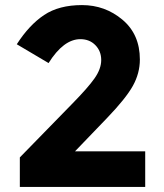

<svg xmlns="http://www.w3.org/2000/svg" viewBox="-20 -735 645 755"><path d="M296 -581Q230 -581 171 -487L46 -561Q95 -637 153.5 -676Q212 -715 302.5 -715Q393 -715 461.5 -657.5Q530 -600 530 -501Q530 -447 502.5 -397.5Q475 -348 401 -271L275 -140H551V0H58V-116L263 -326Q325 -389 351.5 -426.5Q378 -464 378 -499Q378 -534 355 -557.5Q332 -581 296 -581Z"/></svg>

Font: Montserrat_am3
Style: Bold
Weight: 700
Designer: Julieta Ulanovsky
Foundry: Julieta Ulanovsky. Armenina letters added by Vahan Hovhannisyan
Version: Version 2.001